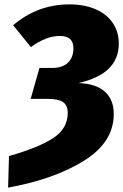

<svg xmlns="http://www.w3.org/2000/svg" viewBox="-20 -736 562 876"><path d="M522 -537Q522 -398 337 -357Q415 -355 457 -319Q499 -283 499 -216Q499 -87 363 -2.5Q227 82 17 120L21 -24Q155 -62 222 -105.5Q289 -149 289 -221Q289 -256 267 -270.5Q245 -285 196 -285H120L160 -426H217Q265 -426 290 -450Q315 -474 315 -516Q315 -572 253 -572Q190 -572 121 -521L40 -621Q152 -716 297 -716Q366 -716 417 -693.5Q468 -671 495 -630.5Q522 -590 522 -537Z"/></svg>

Font: Fira Sans Black
Style: Italic
Weight: 900
Italic angle: -8°
Designer: Carrois Corporate & Edenspiekermann AG
Foundry: Carrois Corporate GbR & Edenspiekermann AG
Version: Version 4.203